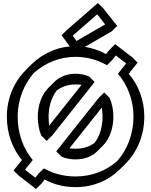

<svg xmlns="http://www.w3.org/2000/svg" viewBox="-20 -1178 992 1260"><path d="M457 -944 618 -1084 670 -1018 482 -909ZM420 -982 384 -947 440 -870 476 -835 714 -973 749 -1008 658 -1123 622 -1158ZM724 -413C724 -455 716 -498 699 -536L664 -571L628 -536L349 -185L384 -150C410 -138 440 -132 476 -132C539 -132 586 -153 620 -187L655 -222C702 -269 724 -341 724 -413ZM653 -413C653 -350 637 -288 601 -241C570 -217 528 -202 476 -202C462 -202 449 -203 436 -205L648 -472C651 -454 653 -433 653 -413ZM228 -413C228 -370 235 -326 251 -288L286 -253L322 -288L601 -640L566 -675C541 -687 510 -694 476 -694C415 -694 368 -672 334 -638L299 -603L298 -602C251 -554 228 -484 228 -413ZM299 -413C299 -475 316 -537 352 -584C384 -608 425 -624 476 -624C489 -624 503 -623 515 -621L303 -354C300 -372 299 -393 299 -413ZM144 -64 195 -128C132 -203 96 -302 96 -413C96 -525 138 -626 204 -701C278 -766 372 -805 476 -805C550 -805 621 -785 682 -750L717 -785L740 -814L808 -762L754 -694C817 -620 856 -522 856 -413C856 -299 816 -197 750 -122C678 -58 583 -20 476 -20C398 -20 328 -39 268 -73L232 -38L212 -12ZM69 -59 105 -24 216 62 252 27 273 0C331 32 400 50 476 50C592 50 694 6 768 -68L803 -103C880 -180 927 -290 927 -413C927 -522 888 -620 825 -694L883 -767L848 -802L736 -888L700 -853L676 -823C618 -855 548 -875 476 -875C364 -875 262 -830 186 -755L185 -754L150 -719C73 -642 25 -534 25 -413C25 -302 61 -203 124 -128Z"/></svg>

Font: Hussar Press
Style: Bold
Weight: 700
Foundry: Cannot Into Space Fonts
Version: Version 1.43